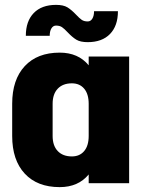

<svg xmlns="http://www.w3.org/2000/svg" viewBox="-20 -752 580 788"><path d="M344 -520H510V0H344V-36Q301 16 225 16Q133 16 81.5 -39.5Q30 -95 30 -194V-326Q30 -425 81.5 -480.5Q133 -536 225 -536Q301 -536 344 -484ZM344 -194V-326Q344 -366 325.5 -388Q307 -410 275 -410Q238 -410 217 -388Q196 -366 196 -326V-194Q196 -154 217 -132Q238 -110 275 -110Q307 -110 325.5 -132Q344 -154 344 -194ZM464 -706Q464 -646 431.5 -612.5Q399 -579 340 -579Q310 -579 293.5 -589Q277 -599 258 -619Q244 -634 234.5 -640.5Q225 -647 210 -647Q198 -647 191 -635.5Q184 -624 184 -605H86Q86 -665 118.5 -698.5Q151 -732 210 -732Q240 -732 256.5 -722Q273 -712 292 -692Q306 -677 315.5 -670.5Q325 -664 340 -664Q352 -664 359 -675.5Q366 -687 366 -706Z"/></svg>

Font: Akshar
Style: Bold
Weight: 700
Designer: Tall Chai
Foundry: Tall Chai
Version: Version 1.000